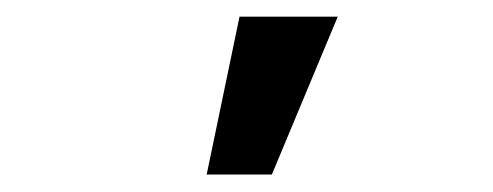

<svg xmlns="http://www.w3.org/2000/svg" viewBox="-20 -1002 578 225"><path d="M222.2 -797.5H298.6L375.8 -982.5H260.7Z"/></svg>

Font: Tap Sans
Style: Regular
Weight: 400
Designer: Tap Payments
Foundry: Tap Payments
Version: Version 1.001;Glyphs 3.1.2 (3151)